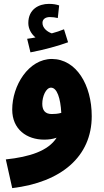

<svg xmlns="http://www.w3.org/2000/svg" viewBox="-20 -740 538 990"><path d="M137 -470C207 -483 282 -504 331 -522L310 -589C291 -581 269 -574 247 -568C226 -575 199 -594 199 -622C199 -640 213 -652 237 -652C252 -652 265 -650 278 -647L285 -712C271 -717 254 -720 232 -720C181 -720 126 -693 126 -621C126 -591 142 -564 163 -547C152 -545 138 -542 120 -540ZM43 230C295 200 453 68 453 -141C453 -303 373 -435 248 -436C127 -436 43 -299 43 -175C43 -73 118 -20 208 -20C231 -20 252 -23 272 -30C229 38 133 69 10 82ZM198 -205C198 -243 217 -288 243 -288C274 -288 292 -234 296 -158C278 -153 262 -152 247 -152C213 -152 198 -171 198 -205Z"/></svg>

Font: Noto Sans Arabic UI Cn Bk
Style: Regular
Weight: 900
Width: 3
Designer: Monotype Design Team, Nadine Chahine and Nizar Qandah
Foundry: Monotype Imaging Inc.
Version: Version 2.010